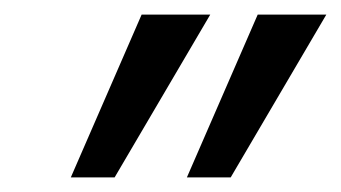

<svg xmlns="http://www.w3.org/2000/svg" viewBox="-20 -719 467 263"><path d="M236 -476 333 -699H427L296 -476ZM77 -476 174 -699H268L137 -476Z"/></svg>

Font: Rethink Sans
Style: Italic
Weight: 400
Italic angle: -10°
Designer: The Rethink Sans project authors (Hans Thiessen). DM Sans designed by Colophon Foundry.
Foundry: Rethink Communications LLC
Version: Version 1.001